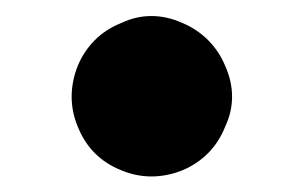

<svg xmlns="http://www.w3.org/2000/svg" viewBox="-20 -488 382 242"><path d="M242.2 -294.9Q228.5 -281.2 210 -273.4Q190.4 -265.6 170.9 -265.6Q151.4 -265.6 132.8 -273.4Q113.3 -281.2 99.6 -294.9Q85.9 -308.6 78.1 -328.1Q70.3 -346.7 70.3 -366.2Q70.3 -385.7 78.1 -405.3Q85.9 -423.8 99.6 -437.5Q113.3 -451.2 132.8 -459Q151.4 -467.8 170.9 -467.8Q190.4 -467.8 210 -459Q228.5 -451.2 242.2 -437.5Q255.9 -423.8 263.7 -405.3Q272.5 -385.7 272.5 -366.2Q272.5 -346.7 263.7 -328.1Q255.9 -308.6 242.2 -294.9Z"/></svg>

Font: MahoPreGreeks
Style: Regular
Weight: 400
Designer: ABC, Toei Animation
Foundry: Ishotihadus
Version: Version 1.00